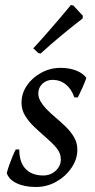

<svg xmlns="http://www.w3.org/2000/svg" viewBox="-20 -735 379 767"><path d="M57 -138Q57 -87 82 -60.5Q107 -34 153 -34Q182 -34 202.5 -53Q223 -72 223 -98Q223 -124 204.5 -145.5Q186 -167 160 -189Q138 -208 116.5 -228.5Q95 -249 80.5 -272.5Q66 -296 66 -324Q66 -362 87.5 -393.5Q109 -425 145 -444.5Q181 -464 222 -464Q256 -464 283.5 -453.5Q311 -443 325 -424Q319 -406 308.5 -383Q298 -360 291 -346H277Q266 -379 243 -397.5Q220 -416 190 -416Q166 -416 149.5 -400.5Q133 -385 133 -362Q133 -346 141.5 -331Q150 -316 163 -302Q180 -284 201.5 -266Q223 -248 243 -228.5Q263 -209 276 -186.5Q289 -164 289 -137Q289 -99 265.5 -64.5Q242 -30 204.5 -9Q167 12 124 12Q78 12 46.5 -3Q15 -18 7 -44Q11 -59 17.5 -77.5Q24 -96 31 -112.5Q38 -129 43 -138ZM310 -661Q310 -661 285.5 -642Q261 -623 222.5 -591Q184 -559 142 -521L133 -523L113 -542Q140 -571 166.5 -601.5Q193 -632 215 -657.5Q237 -683 250 -699Q263 -715 263 -715L273 -713L311 -672Z"/></svg>

Font: Alegreya
Style: Italic
Weight: 400
Italic angle: -7°
Designer: Juan Pablo del Peral
Foundry: Huerta Tipografica
Version: Version 2.009